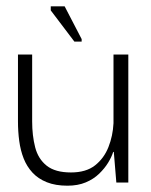

<svg xmlns="http://www.w3.org/2000/svg" viewBox="-20 -579 478 609"><path d="M194 10Q156 10 128.5 -1Q101 -12 83 -31.5Q65 -51 55 -76.5Q45 -102 41 -132Q37 -162 37 -194V-406H82V-194Q82 -149 91.5 -112Q101 -75 128 -53.5Q155 -32 205 -32Q253 -32 281.5 -54.5Q310 -77 324 -112.5Q338 -148 340 -188V-406H387V0H349L341 -97H339Q334 -81 323 -63Q312 -45 294.5 -28Q277 -11 252 -0.5Q227 10 194 10ZM216 -447 141 -546V-559H185L239 -455V-447Z"/></svg>

Font: Darker Grotesque Light
Style: Regular
Weight: 400
Version: Version 1.000;gftools[0.9.28]